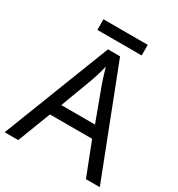

<svg xmlns="http://www.w3.org/2000/svg" viewBox="-198 -985 1036 1115"><g transform="rotate(30 319.5 -427.5)"><path d="M545 0 459 -221H176L91 0H0L279 -717H360L638 0ZM352 -517Q349 -525 342 -546Q335 -567 328.5 -589.5Q322 -612 318 -624Q311 -593 302 -563.5Q293 -534 287 -517L206 -301H432ZM466 -855V-784H169V-855Z"/></g></svg>

Font: Noto Sans Test
Style: Regular
Weight: 400
Version: Version 1.002; ttfautohint (v1.8.4.7-5d5b)